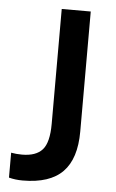

<svg xmlns="http://www.w3.org/2000/svg" viewBox="-52 -749 478 791"><g transform="rotate(5 187.0 -353.0)"><path d="M72 6Q41 6 15 -1V-104Q36 -100 60 -100Q118 -100 144.5 -130Q171 -160 171 -237V-712H291V-216Q291 -103 237.5 -48.5Q184 6 72 6Z"/></g></svg>

Font: CST
Style: Medium
Weight: 500
Version: Version 1.00